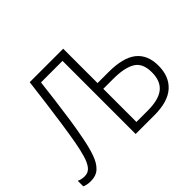

<svg xmlns="http://www.w3.org/2000/svg" viewBox="-149 -966 1229 1229"><g transform="rotate(-45 465.5 -351.5)"><path d="M57 11Q39 11 24.5 8Q10 5 -1 0V-50Q10 -45 22.5 -42Q35 -39 52 -39Q85 -39 105 -64.5Q125 -90 137.5 -134Q150 -178 160 -231Q172 -299 184 -380Q196 -461 207 -547Q218 -633 228 -714H531V-403H630Q762 -403 824 -353.5Q886 -304 886 -206Q886 -108 825.5 -54Q765 0 643 0H473V-662H278Q270 -593 260 -514Q250 -435 238.5 -357.5Q227 -280 214 -216Q201 -148 183 -96.5Q165 -45 135.5 -17Q106 11 57 11ZM634 -51Q732 -51 779 -88.5Q826 -126 826 -206Q826 -290 773.5 -320.5Q721 -351 622 -351H531V-51Z"/></g></svg>

Font: Noto Sans Light
Style: Regular
Weight: 300
Designer: Monotype Design Team
Foundry: Monotype Imaging Inc.
Version: Version 2.007